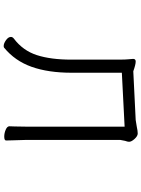

<svg xmlns="http://www.w3.org/2000/svg" viewBox="117 -870 766 1040"><g transform="rotate(90 500.0 -350.0)"><path d="M374 -627V-355Q374 -229 342 -138.5Q310 -48 238 11Q236 13 229 13Q215 13 197.5 0.5Q180 -12 180 -26Q180 -35 189 -42Q254 -91 278.5 -166.5Q303 -242 303 -353V-607Q303 -648 301 -664L299 -688Q299 -702 313 -702Q330 -702 366 -689L630 -702Q637 -703 667 -708Q689 -713 703 -713Q717 -713 732.5 -696Q748 -679 748 -666Q748 -658 743 -645Q738 -623 738 -619V-106Q738 -80 740 -38L741 0Q741 10 720 10Q701 10 682.5 2Q664 -6 664 -18Q664 -34 665 -46L666 -107V-642Z"/></g></svg>

Font: Iansui 0.93
Style: Regular
Weight: 400
Designer: But Ko / Fontworks Inc.
Foundry: zi-hi.com / Fontworks Inc.
Version: Version 0.931